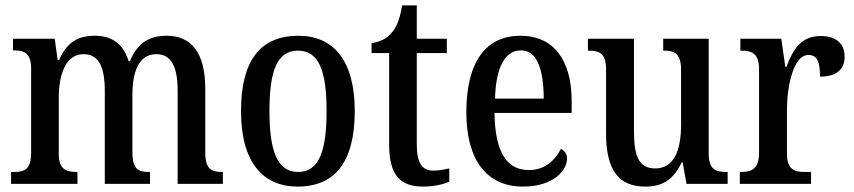

<svg xmlns="http://www.w3.org/2000/svg" viewBox="-20 -679 3152 709"><path d="M21 0H266V-44H263C226 -44 197 -52 197 -111V-318C197 -403 222 -479 289 -479C346 -479 367 -429 367 -343V0H534V-44H530C492 -44 469 -53 469 -116V-331C469 -410 491 -479 557 -479C615 -479 636 -429 636 -343V0H803V-44H800C762 -44 738 -53 738 -116V-351C738 -487 685 -547 595 -547C535 -547 488 -523 460 -453H455C434 -522 388 -547 331 -547C267 -547 227 -523 198 -457H193L182 -536H28V-493H31C69 -493 95 -484 95 -425V-115C95 -53 70 -44 32 -44H21Z M1079 10C1217 10 1290 -81 1290 -269C1290 -456 1211 -547 1082 -547C942 -547 870 -456 870 -269C870 -81 950 10 1079 10ZM1081 -44C1004 -44 975 -121 975 -269C975 -417 1003 -492 1080 -492C1158 -492 1186 -417 1186 -269C1186 -121 1158 -44 1081 -44Z M1543 10C1586 10 1621 0 1639 -8V-57C1620 -53 1602 -49 1579 -49C1538 -49 1519 -78 1519 -147V-483H1630V-536H1519V-659H1465C1456 -607 1445 -580 1427 -559C1409 -537 1384 -524 1352 -520V-483H1417V-146C1417 -30 1459 10 1543 10Z M1911 10C2024 10 2074 -50 2074 -94C2074 -112 2063 -124 2051 -129C2030 -87 1992 -51 1933 -51C1852 -51 1808 -116 1806 -262H2091V-305C2091 -463 2020 -547 1902 -547C1775 -547 1702 -452 1702 -264C1702 -90 1776 10 1911 10ZM1988 -315H1808C1811 -429 1844 -493 1904 -493C1964 -493 1987 -422 1988 -315Z M2363 10C2421 10 2465 -11 2497 -79H2501L2515 0H2667V-44H2662C2626 -44 2597 -51 2597 -111V-536H2429V-492H2432C2468 -492 2495 -484 2495 -421V-218C2495 -121 2467 -57 2400 -57C2338 -57 2321 -104 2321 -195V-536H2151V-492H2154C2193 -492 2218 -482 2218 -424V-186C2218 -49 2266 10 2363 10Z M2712 0H2975V-44H2951C2915 -44 2886 -52 2886 -111V-274C2886 -361 2910 -476 2965 -476C2998 -476 3008 -451 3008 -396C3070 -396 3099 -424 3099 -469C3099 -515 3071 -546 3010 -546C2939 -546 2908 -497 2884 -432H2880L2865 -536H2714V-492H2717C2755 -492 2783 -483 2783 -424V-116C2783 -53 2754 -44 2715 -44H2712Z"/></svg>

Font: Noto Serif Myanmar Condensed Medium
Style: Regular
Weight: 500
Width: 3
Designer: Ben Mitchell and the Monotype Design Team
Foundry: Monotype Imaging Inc.
Version: Version 2.106